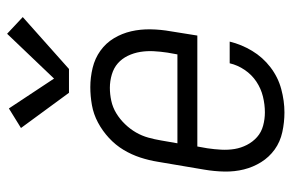

<svg xmlns="http://www.w3.org/2000/svg" viewBox="-160 -652 820 540"><g transform="rotate(-90 250.0 -382.0)"><path d="M204 8Q176 8 148.5 2Q121 -4 99.5 -19.5Q78 -35 64 -57.5Q50 -80 43.5 -106Q37 -132 37.5 -160.5Q38 -189 43 -218L65 -348Q69 -373 77 -397.5Q85 -422 98.5 -444.5Q112 -467 132 -485.5Q152 -504 175.5 -516.5Q199 -529 224.5 -533.5Q250 -538 275 -538Q302 -538 329 -531.5Q356 -525 377.5 -509.5Q399 -494 412.5 -471.5Q426 -449 432 -423Q438 -397 437.5 -368.5Q437 -340 432 -312L420 -237H108L103 -209Q100 -189 99 -169.5Q98 -150 101 -132Q104 -114 112.5 -97.5Q121 -81 134.5 -69Q148 -57 166.5 -52Q185 -47 204 -47Q226 -47 248.5 -52.5Q271 -58 290.5 -71Q310 -84 323.5 -104Q337 -124 342 -146H403Q395 -113 377 -83Q359 -53 331 -31.5Q303 -10 269.5 -1Q236 8 204 8ZM117 -293H367L372 -321Q375 -341 376 -360Q377 -379 374 -397.5Q371 -416 363 -432.5Q355 -449 342 -460.5Q329 -472 310.5 -477.5Q292 -483 273 -483Q255 -483 236.5 -479Q218 -475 201.5 -465Q185 -455 171 -440.5Q157 -426 147.5 -409.5Q138 -393 133 -375Q128 -357 125 -339ZM259 -598 160 -733 215 -767 299 -640 425 -772 472 -728 326 -598Z"/></g></svg>

Font: Iosevka Slab Light Oblique
Style: Regular
Weight: 300
Italic angle: -9°
Monospace: yes
Designer: Belleve Invis
Foundry: Belleve Invis
Version: Version 11.1.1; ttfautohint (v1.8.3)